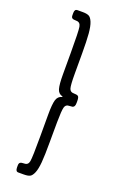

<svg xmlns="http://www.w3.org/2000/svg" viewBox="-153 -797 555 879"><g transform="rotate(20 124.0 -357.5)"><path d="M62 37.6Q48.8 37.6 48.8 18.1V7.8Q48.8 -2.4 54.2 -6.3Q59.6 -10.3 74.2 -10.3Q92.8 -10.3 96.4 -30.3Q100.1 -50.3 100.1 -152.3V-257.8Q100.1 -308.6 106.4 -329.8Q112.8 -351.1 132.3 -355.5Q133.3 -355.5 133.5 -357.2Q133.8 -358.9 132.3 -358.9Q112.8 -363.8 106.7 -384.5Q100.6 -405.3 100.6 -455.1V-560.1Q100.6 -664.1 96.9 -685.1Q93.3 -706.1 74.2 -706.1Q59.6 -706.1 54.2 -709.7Q48.8 -713.4 48.8 -723.6V-734.4Q48.8 -753.4 62 -753.4H88.9Q107.9 -753.4 118.4 -748.3Q128.9 -743.2 136.7 -724.1Q144.5 -705.1 147.5 -669.9Q150.4 -634.8 150.4 -573.2V-476.1Q150.4 -420.9 155 -405.3Q159.7 -389.6 175.8 -389.6Q192.4 -389.6 198.2 -385.3Q204.1 -380.9 204.1 -362.8V-352.5Q204.1 -341.3 200.7 -336.2Q197.3 -331.1 192.4 -330.1Q187.5 -329.1 175.8 -328.6Q159.7 -328.6 155.3 -312Q150.9 -295.4 150.4 -240.2Q150.4 -239.3 150.1 -189.7Q149.9 -140.1 149.9 -139.6Q149.9 -78.1 147 -43.5Q144 -8.8 136.2 9.5Q128.4 27.8 118.4 32.7Q108.4 37.6 88.9 37.6Z"/></g></svg>

Font: BenchNine Light
Style: Regular
Weight: 300
Version: Version 1 ; ttfautohint (v0.92.18-e454-dirty) -l 8 -r 50 -G 